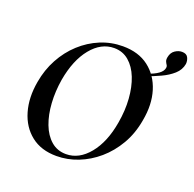

<svg xmlns="http://www.w3.org/2000/svg" viewBox="-127 -844 1000 988"><g transform="rotate(20 373.0 -350.5)"><path d="M281 12Q197 12 142 -31.5Q87 -75 65.5 -149Q44 -223 60 -313Q72 -383 104 -442Q136 -501 183.5 -544.5Q231 -588 289 -612Q347 -636 411 -636Q497 -636 553 -593Q609 -550 631.5 -477Q654 -404 637 -313Q624 -237 589 -177Q554 -117 505 -75Q456 -33 398.5 -10.5Q341 12 281 12ZM324 -14Q395 -14 449.5 -80.5Q504 -147 523 -260Q535 -329 530.5 -392Q526 -455 506.5 -504.5Q487 -554 453 -583Q419 -612 372 -612Q301 -612 247 -546Q193 -480 173 -366Q162 -299 166 -236Q170 -173 189 -123Q208 -73 242 -43.5Q276 -14 324 -14ZM574 -531 573 -545Q651 -571 657 -606Q659 -616 654.5 -622.5Q650 -629 646 -638Q642 -647 645 -662Q650 -688 668.5 -700.5Q687 -713 706 -713Q731 -713 739.5 -696.5Q748 -680 746 -661Q740 -627 713 -603Q686 -579 649 -562Q612 -545 574 -531Z"/></g></svg>

Font: Cormorant Garamond Light
Style: Italic
Weight: 300
Italic angle: -10°
Designer: Christian Thalmann (Catharsis Fonts)
Foundry: Catharsis Fonts
Version: Version 4.001